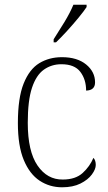

<svg xmlns="http://www.w3.org/2000/svg" viewBox="-20 -786 461 816"><path d="M244 10Q191 10 148.5 -18Q106 -46 81 -106Q56 -166 56 -263Q56 -370 80.5 -431Q105 -492 147 -517.5Q189 -543 243 -543Q308 -543 346 -512Q384 -481 384 -436Q384 -402 346 -401Q346 -448 321.5 -480.5Q297 -513 241 -513Q199 -513 166.5 -490Q134 -467 116 -413Q98 -359 98 -264Q98 -143 139.5 -82.5Q181 -22 247 -23Q301 -23 331.5 -51Q362 -79 377 -115Q387 -105 387 -85Q387 -67 370.5 -44.5Q354 -22 322 -6Q290 10 244 10ZM208 -619Q230 -653 254 -692.5Q278 -732 292 -766H348V-756Q337 -739 314 -711Q291 -683 265 -654.5Q239 -626 218 -606H208Z"/></svg>

Font: Noto Serif Armenian SemiCondensed ExtraLight
Style: Regular
Weight: 200
Width: 4
Designer: Monotype Design Team
Foundry: Monotype Imaging Inc.
Version: Version 2.008; ttfautohint (v1.8.4.7-5d5b)